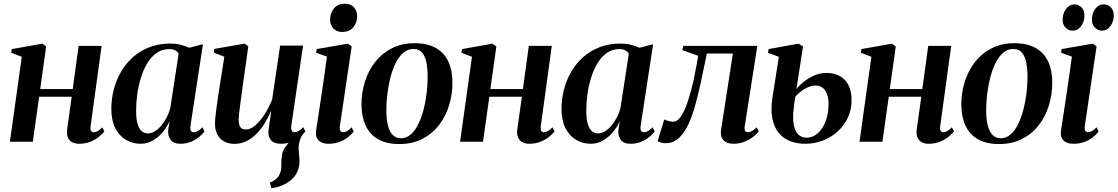

<svg xmlns="http://www.w3.org/2000/svg" viewBox="-20 -758 5978 1027"><path d="M464.5 -82.5Q462.5 -64 467.8 -57.2Q473 -50.5 480.5 -50.5Q489.5 -50.5 501.2 -56.2Q513 -62 527 -77L538.5 -55Q527.5 -41.5 509 -26.2Q490.5 -11 463.5 0Q436.5 11 401 11Q384 11 368.2 3.8Q352.5 -3.5 344 -20.5Q335.5 -37.5 339 -66L363.5 -240.5H189.5L155.5 0H33L96.5 -454L40 -476L43.5 -495.5L206.5 -524.5L227 -509.5L195 -281.5H369L400.5 -512.5H523.5Z M999 -86Q996 -65.5 1001.2 -58Q1006.5 -50.5 1017 -50.5Q1026.5 -50.5 1038.2 -56.8Q1050 -63 1062.5 -77.5L1074 -55Q1064 -41.5 1045.8 -26Q1027.5 -10.5 1002 0.2Q976.5 11 944.5 11Q907.5 11 892 -10.8Q876.5 -32.5 880 -65L887 -111.5Q875.5 -81.5 852.5 -53.5Q829.5 -25.5 799 -7.2Q768.5 11 732.5 11Q688.5 11 652.8 -10.5Q617 -32 596.2 -73.5Q575.5 -115 575.5 -175.5Q575.5 -229 588.8 -280Q602 -331 628 -375.2Q654 -419.5 692 -453Q730 -486.5 780 -505.8Q830 -525 891 -525Q920.5 -525 945.8 -518.8Q971 -512.5 992 -502.5L1065.5 -521.5ZM935.5 -470.5Q930.5 -480.5 918 -488Q905.5 -495.5 886 -495.5Q847.5 -495.5 818.2 -475Q789 -454.5 768 -420Q747 -385.5 733.8 -342.5Q720.5 -299.5 714.2 -254Q708 -208.5 708 -166.5Q708 -121 716.2 -94.2Q724.5 -67.5 738.8 -56Q753 -44.5 771 -44.5Q788.5 -44.5 806.5 -54.8Q824.5 -65 840.8 -83.8Q857 -102.5 870.2 -127.5Q883.5 -152.5 891 -181Z M1432 249 1423.5 219Q1445 210 1457.8 198.8Q1470.5 187.5 1477 171Q1485 154 1484.5 130.2Q1484 106.5 1487 83Q1489 50 1505.8 29.2Q1522.5 8.5 1535 -8.5L1605 -46.5Q1589.5 -27.5 1583.2 -5.5Q1577 16.5 1577 37.5Q1577.5 52 1579.8 70Q1582 88 1582 105.5Q1581.5 136.5 1569.2 163Q1557 189.5 1531 209.5Q1511.5 224.5 1487.2 234.5Q1463 244.5 1432 249ZM1234.5 11.5Q1201.5 11.5 1178.2 -1.8Q1155 -15 1142.5 -39Q1130 -63 1130 -95.5Q1130 -110 1132.2 -132.8Q1134.5 -155.5 1138 -181.8Q1141.5 -208 1145.2 -231.8Q1149 -255.5 1151 -271L1180 -454.5L1123 -477L1126.5 -496.5L1289 -524.5L1308 -509.5L1276 -281Q1273.5 -262.5 1270.2 -238.2Q1267 -214 1263.8 -190.2Q1260.5 -166.5 1258.5 -147.5Q1256.5 -128.5 1256.5 -119Q1256.5 -101 1260.2 -89Q1264 -77 1272.8 -71.2Q1281.5 -65.5 1296 -65.5Q1320.5 -65.5 1346.2 -88Q1372 -110.5 1395.5 -147Q1419 -183.5 1435.5 -225L1478.5 -514H1601L1538 -85Q1536 -68 1540.8 -59.2Q1545.5 -50.5 1555 -50.5Q1565 -50.5 1577.2 -57.2Q1589.5 -64 1602 -78L1613.5 -55.5Q1602 -39.5 1582.5 -24.2Q1563 -9 1537.8 1Q1512.5 11 1484 11Q1447 11 1431.2 -6.5Q1415.5 -24 1415.5 -49Q1415.5 -53.5 1417 -66.5Q1418.5 -79.5 1421 -96.5Q1423.5 -113.5 1426.2 -131.2Q1429 -149 1431 -163H1429.5Q1414.5 -129 1395 -97.5Q1375.5 -66 1351.2 -41.5Q1327 -17 1297.8 -2.8Q1268.5 11.5 1234.5 11.5Z M1736.5 11Q1717 11 1700.8 4.2Q1684.5 -2.5 1676 -17.8Q1667.5 -33 1670.5 -58Q1672 -67.5 1676.2 -95.5Q1680.5 -123.5 1686.8 -164.5Q1693 -205.5 1700.2 -254.2Q1707.5 -303 1715 -354.8Q1722.5 -406.5 1729 -455L1671 -476L1674 -495.5L1841 -524.5L1861 -509.5L1798 -83.5Q1795.5 -64.5 1801 -57.8Q1806.5 -51 1815.5 -51Q1826 -51 1836.2 -56.5Q1846.5 -62 1861 -77L1872 -54Q1860.5 -39 1841.5 -24Q1822.5 -9 1796.2 1Q1770 11 1736.5 11ZM1810.5 -587Q1780 -587 1762.8 -606.5Q1745.5 -626 1745.5 -652.5Q1746 -689 1766.8 -713.5Q1787.5 -738 1823.5 -738Q1857.5 -738 1874 -718Q1890.5 -698 1890.5 -673Q1890.5 -637 1869.8 -612Q1849 -587 1810.5 -587Z M2197 -527Q2266 -527 2311 -501.5Q2356 -476 2378 -428.8Q2400 -381.5 2400 -315.5Q2400 -251.5 2381.5 -192.5Q2363 -133.5 2326.8 -87.2Q2290.5 -41 2237.5 -14.2Q2184.5 12.5 2116 12.5Q2047.5 12.5 2002.5 -13.2Q1957.5 -39 1935.8 -86.5Q1914 -134 1913.5 -197.5Q1913.5 -263.5 1932.5 -322.8Q1951.5 -382 1988 -428Q2024.5 -474 2077.2 -500.5Q2130 -527 2197 -527ZM2191 -496Q2160.5 -496 2136.8 -475.2Q2113 -454.5 2096 -419.8Q2079 -385 2068 -342Q2057 -299 2051.8 -254Q2046.5 -209 2046.5 -168.5Q2046.5 -121.5 2054.8 -88Q2063 -54.5 2080.2 -36.5Q2097.5 -18.5 2124 -18.5Q2154 -18.5 2177.5 -39.2Q2201 -60 2218 -95Q2235 -130 2246 -173Q2257 -216 2262.2 -260.8Q2267.5 -305.5 2267.5 -345.5Q2267.5 -389.5 2261 -423.2Q2254.5 -457 2238 -476.5Q2221.5 -496 2191 -496Z M2872.5 -82.5Q2870.5 -64 2875.8 -57.2Q2881 -50.5 2888.5 -50.5Q2897.5 -50.5 2909.2 -56.2Q2921 -62 2935 -77L2946.5 -55Q2935.5 -41.5 2917 -26.2Q2898.5 -11 2871.5 0Q2844.5 11 2809 11Q2792 11 2776.2 3.8Q2760.5 -3.5 2752 -20.5Q2743.5 -37.5 2747 -66L2771.5 -240.5H2597.5L2563.5 0H2441L2504.5 -454L2448 -476L2451.5 -495.5L2614.5 -524.5L2635 -509.5L2603 -281.5H2777L2808.5 -512.5H2931.5Z M3407 -86Q3404 -65.5 3409.2 -58Q3414.5 -50.5 3425 -50.5Q3434.5 -50.5 3446.2 -56.8Q3458 -63 3470.5 -77.5L3482 -55Q3472 -41.5 3453.8 -26Q3435.5 -10.5 3410 0.2Q3384.5 11 3352.5 11Q3315.5 11 3300 -10.8Q3284.5 -32.5 3288 -65L3295 -111.5Q3283.5 -81.5 3260.5 -53.5Q3237.5 -25.5 3207 -7.2Q3176.5 11 3140.5 11Q3096.5 11 3060.8 -10.5Q3025 -32 3004.2 -73.5Q2983.5 -115 2983.5 -175.5Q2983.5 -229 2996.8 -280Q3010 -331 3036 -375.2Q3062 -419.5 3100 -453Q3138 -486.5 3188 -505.8Q3238 -525 3299 -525Q3328.5 -525 3353.8 -518.8Q3379 -512.5 3400 -502.5L3473.5 -521.5ZM3343.5 -470.5Q3338.5 -480.5 3326 -488Q3313.5 -495.5 3294 -495.5Q3255.5 -495.5 3226.2 -475Q3197 -454.5 3176 -420Q3155 -385.5 3141.8 -342.5Q3128.5 -299.5 3122.2 -254Q3116 -208.5 3116 -166.5Q3116 -121 3124.2 -94.2Q3132.5 -67.5 3146.8 -56Q3161 -44.5 3179 -44.5Q3196.5 -44.5 3214.5 -54.8Q3232.5 -65 3248.8 -83.8Q3265 -102.5 3278.2 -127.5Q3291.5 -152.5 3299 -181Z M3963.5 -82.5Q3960.5 -63.5 3966.8 -57Q3973 -50.5 3980 -50.5Q3989 -50.5 4001 -56.5Q4013 -62.5 4027.5 -77L4038.5 -55Q4027.5 -41 4008 -25.8Q3988.5 -10.5 3962.2 0.2Q3936 11 3903.5 11Q3868 11 3849.8 -8.2Q3831.5 -27.5 3837 -63L3900 -471.5H3761Q3743 -382.5 3726.5 -307Q3710 -231.5 3692.2 -172.5Q3674.5 -113.5 3652.5 -74.5Q3628.5 -32 3602 -12Q3575.5 8 3542.5 8Q3529 8 3515.5 4.5Q3502 1 3497.5 -2.5L3533 -119Q3537.5 -117 3545.2 -114.2Q3553 -111.5 3562.2 -109.2Q3571.5 -107 3580 -107Q3597.5 -107 3612 -123Q3626.5 -139 3638.8 -164.5Q3651 -190 3660.2 -219.2Q3669.5 -248.5 3676.5 -274Q3685.5 -308 3692.8 -342.5Q3700 -377 3705.5 -407.5Q3711 -438 3714.5 -459.5L3630 -489.5L3634.5 -512.5H4031Z M4287 11Q4242.5 11 4206 -3.2Q4169.5 -17.5 4145 -47.5Q4120.5 -77.5 4111.2 -124.8Q4102 -172 4112 -237.5L4146 -454L4088 -476L4091.5 -495.5L4251 -524.5L4275.5 -510L4240 -281.5Q4256 -302 4281.2 -322Q4306.5 -342 4337.2 -355Q4368 -368 4401 -368Q4441 -368 4471 -351.8Q4501 -335.5 4518 -303.2Q4535 -271 4535 -221.5Q4535 -171.5 4515.2 -129Q4495.5 -86.5 4461 -55Q4426.5 -23.5 4381.8 -6.2Q4337 11 4287 11ZM4294 -21.5Q4328 -21.5 4354.8 -45.5Q4381.5 -69.5 4396.8 -110.8Q4412 -152 4412 -202.5Q4412 -247.5 4393.8 -274Q4375.5 -300.5 4342 -300.5Q4323 -300.5 4303 -292Q4283 -283.5 4265.2 -270Q4247.5 -256.5 4234.5 -241Q4230.5 -222 4227.8 -199.5Q4225 -177 4223 -152Q4220.5 -106.5 4228.8 -77.5Q4237 -48.5 4254 -35Q4271 -21.5 4294 -21.5Z M5009 -82.5Q5007 -64 5012.2 -57.2Q5017.5 -50.5 5025 -50.5Q5034 -50.5 5045.8 -56.2Q5057.5 -62 5071.5 -77L5083 -55Q5072 -41.5 5053.5 -26.2Q5035 -11 5008 0Q4981 11 4945.5 11Q4928.5 11 4912.8 3.8Q4897 -3.5 4888.5 -20.5Q4880 -37.5 4883.5 -66L4908 -240.5H4734L4700 0H4577.5L4641 -454L4584.5 -476L4588 -495.5L4751 -524.5L4771.5 -509.5L4739.5 -281.5H4913.5L4945 -512.5H5068Z M5405.5 -527Q5474.5 -527 5519.5 -501.5Q5564.5 -476 5586.5 -428.8Q5608.5 -381.5 5608.5 -315.5Q5608.5 -251.5 5590 -192.5Q5571.5 -133.5 5535.2 -87.2Q5499 -41 5446 -14.2Q5393 12.5 5324.5 12.5Q5256 12.5 5211 -13.2Q5166 -39 5144.2 -86.5Q5122.5 -134 5122 -197.5Q5122 -263.5 5141 -322.8Q5160 -382 5196.5 -428Q5233 -474 5285.8 -500.5Q5338.5 -527 5405.5 -527ZM5399.5 -496Q5369 -496 5345.2 -475.2Q5321.5 -454.5 5304.5 -419.8Q5287.5 -385 5276.5 -342Q5265.5 -299 5260.2 -254Q5255 -209 5255 -168.5Q5255 -121.5 5263.2 -88Q5271.5 -54.5 5288.8 -36.5Q5306 -18.5 5332.5 -18.5Q5362.5 -18.5 5386 -39.2Q5409.5 -60 5426.5 -95Q5443.5 -130 5454.5 -173Q5465.5 -216 5470.8 -260.8Q5476 -305.5 5476 -345.5Q5476 -389.5 5469.5 -423.2Q5463 -457 5446.5 -476.5Q5430 -496 5399.5 -496Z M5721 11Q5701.5 11 5685.2 4.2Q5669 -2.5 5660.5 -17.8Q5652 -33 5655 -58Q5656.5 -67.5 5660.8 -95.5Q5665 -123.5 5671.2 -164.5Q5677.5 -205.5 5684.8 -254.2Q5692 -303 5699.5 -354.8Q5707 -406.5 5713.5 -455L5655.5 -476L5658.5 -495.5L5825.5 -524.5L5845.5 -509.5L5782.5 -83.5Q5780 -64.5 5785.5 -57.8Q5791 -51 5800 -51Q5810.5 -51 5820.8 -56.5Q5831 -62 5845.5 -77L5856.5 -54Q5845 -39 5826 -24Q5807 -9 5780.8 1Q5754.5 11 5721 11ZM5717 -594Q5696 -594 5679.2 -610.8Q5662.5 -627.5 5664 -657.5Q5665 -677 5673 -694.5Q5681 -712 5695 -723.2Q5709 -734.5 5727.5 -734.5Q5749.5 -734.5 5765.2 -718.5Q5781 -702.5 5780.5 -673.5Q5780.5 -654.5 5773 -636.2Q5765.5 -618 5751.2 -606Q5737 -594 5717 -594ZM5873.5 -594Q5852.5 -594 5835.8 -611Q5819 -628 5820.5 -658Q5821.5 -676.5 5829.2 -694.2Q5837 -712 5850.8 -723.2Q5864.5 -734.5 5883.5 -734.5Q5906.5 -734.5 5922.5 -718Q5938.5 -701.5 5937.5 -673.5Q5937 -654 5929.2 -635.8Q5921.5 -617.5 5907.2 -605.8Q5893 -594 5873.5 -594Z"/></svg>

Font: Merriweather 120pt SemiBold
Style: Italic
Weight: 600
Italic angle: -7.8°
Version: Version 2.101